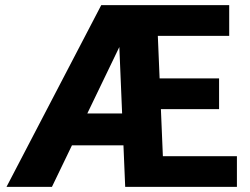

<svg xmlns="http://www.w3.org/2000/svg" viewBox="-20 -731 979 751"><path d="M488.8 -634.3 183.1 0H5.4L376 -710.9H472.2ZM533.2 -287.1V-162.6H166.5V-287.1ZM906.7 -120.1V0H548.8V-120.1ZM592.3 -710.9 622.1 0H469.7L439.9 -710.9ZM836.9 -424.3V-304.2H529.3V-424.3ZM876.5 -710.9V-590.8H519V-710.9Z"/></svg>

Font: Roboto ExtraBold
Style: Regular
Weight: 800
Designer: Christian Robertson
Foundry: Google
Version: Version 3.009; 2024